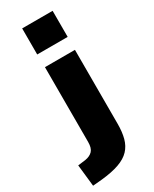

<svg xmlns="http://www.w3.org/2000/svg" viewBox="-280 -810 848 1059"><g transform="rotate(-30 143.5 -280.5)"><path d="M69 -588V-754H263V-588ZM-26 193 -41 55 7 49Q38 44 54.5 26.5Q71 9 71 -30V-506H262V-35Q262 17 251.5 56Q241 95 215.5 122Q190 149 145 165Q100 181 31 188Z"/></g></svg>

Font: Nunito Sans 7pt Black
Style: Regular
Weight: 900
Designer: Vernon Adams
Foundry: Vernon Adams
Version: Version 3.101;gftools[0.9.27]